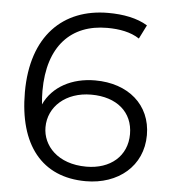

<svg xmlns="http://www.w3.org/2000/svg" viewBox="-52 -753 712 806"><g transform="rotate(5 304.5 -350.0)"><path d="M342 -419C245 -419 163 -376 128 -299C126 -320 125 -340 125 -356C125 -546 222 -643 373 -643C425 -643 473 -634 509 -610L538 -668C494 -695 435 -706 372 -706C182 -706 52 -582 52 -344C52 -123 153 6 339 6C475 6 578 -78 578 -209C578 -337 481 -419 342 -419ZM336 -55C215 -55 151 -128 151 -205C151 -292 224 -358 331 -358C439 -358 507 -299 507 -207C507 -114 437 -55 336 -55Z"/></g></svg>

Font: Talent
Style: Regular
Weight: 400
Designer: Mike Powis
Version: Version 1.001;hotconv 1.0.109;makeotfexe 2.5.65596